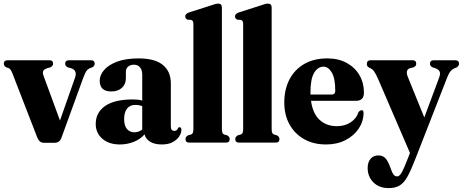

<svg xmlns="http://www.w3.org/2000/svg" viewBox="-26 -768 2492 1034"><path d="M269 1H210Q186 1 174.5 -28L41 -372.5Q35.5 -386 31.5 -391.8Q27.5 -397.5 21 -401L6.5 -406Q-5.5 -414 -5.5 -424.5Q-5.5 -443.5 15 -443.5H241Q260 -443.5 260 -424.5Q260 -413.5 245.5 -405.5L228 -400.5Q210.5 -395 206.5 -385Q202.5 -375 209 -358.5L297 -119L378 -349.5Q392 -389 357 -400.5L338.5 -405.5Q325 -412.5 325 -424.5Q325 -443.5 345.5 -443.5H463.5Q484 -443.5 484 -424.5Q484 -413.5 472 -406L460 -401.5Q448 -397 440 -386.2Q432 -375.5 421.5 -346.5L304.5 -25Q298.5 -10 289.2 -4.5Q280 1 269 1Z M489.5 -100.5Q489.5 -161.5 539.8 -197Q590 -232.5 690.5 -232.5Q718.5 -232.5 740 -226.5V-365.5Q740 -391 728.2 -405.2Q716.5 -419.5 696 -419.5Q675 -419.5 663.5 -409Q652 -398.5 652 -382.5V-347.5Q652 -315 630.8 -295.2Q609.5 -275.5 573 -275.5Q511 -275.5 511 -333.5Q511 -363 534.2 -390.5Q557.5 -418 604 -435.8Q650.5 -453.5 720 -453.5Q808.5 -453.5 851.2 -418.2Q894 -383 894 -319V-87.5Q894 -63 913 -63Q928 -63 933 -79Q935.5 -83 940.5 -83Q951 -83 951 -68Q951 -52 939.5 -34Q928 -16 904.8 -3Q881.5 10 845.5 10Q806 10 782 -5.2Q758 -20.5 752.5 -44.5Q730 -18.5 694.8 -4.2Q659.5 10 619.5 10Q560.5 10 525 -21Q489.5 -52 489.5 -100.5ZM642.5 -126.5Q642.5 -91 657.8 -73.2Q673 -55.5 698 -55.5Q720.5 -55.5 740 -70.5V-196.5Q723 -203 702 -203Q674 -203 658.2 -183.2Q642.5 -163.5 642.5 -126.5Z M1169 -727V-73.5Q1169 -59 1172 -52.5Q1175 -46 1182 -43.5L1198 -39Q1211 -31 1211 -19Q1211 0 1190.5 0H993.5Q973 0 973 -19Q973 -31 986 -39L1002.5 -43.5Q1009.5 -46 1012.5 -52.5Q1015.5 -59 1015.5 -73V-638.5Q1015.5 -649.5 1012.5 -654Q1009.5 -658.5 1003 -661L984 -662Q971.5 -668 971.5 -679.5Q971.5 -693 990.5 -700.5L1114 -740Q1128 -745 1135.2 -746.8Q1142.5 -748.5 1149.5 -748.5Q1169 -748.5 1169 -727Z M1437 -727V-73.5Q1437 -59 1440 -52.5Q1443 -46 1450 -43.5L1466 -39Q1479 -31 1479 -19Q1479 0 1458.5 0H1261.5Q1241 0 1241 -19Q1241 -31 1254 -39L1270.5 -43.5Q1277.5 -46 1280.5 -52.5Q1283.5 -59 1283.5 -73V-638.5Q1283.5 -649.5 1280.5 -654Q1277.5 -658.5 1271 -661L1252 -662Q1239.5 -668 1239.5 -679.5Q1239.5 -693 1258.5 -700.5L1382 -740Q1396 -745 1403.2 -746.8Q1410.5 -748.5 1417.5 -748.5Q1437 -748.5 1437 -727Z M1934 -269Q1934 -225 1890.5 -225H1649Q1658.5 -156 1695.5 -122.2Q1732.5 -88.5 1788.5 -88.5Q1831 -88.5 1862.5 -109.2Q1894 -130 1905 -164.5Q1914 -174.5 1921.5 -174.5Q1932.5 -174.5 1932 -158.5Q1931 -112.5 1905 -74.2Q1879 -36 1833.8 -13Q1788.5 10 1729.5 10Q1662.5 10 1612 -18.5Q1561.5 -47 1533.2 -97.8Q1505 -148.5 1505 -216Q1505 -286 1532.5 -339.5Q1560 -393 1612 -423.2Q1664 -453.5 1736.5 -453.5Q1797 -453.5 1841.5 -429Q1886 -404.5 1910 -362.8Q1934 -321 1934 -269ZM1646 -270Q1646 -264 1646 -259H1761Q1779.5 -259 1779.5 -278.5Q1779.5 -346 1760.8 -377.5Q1742 -409 1716.5 -409Q1686 -409 1666 -376.2Q1646 -343.5 1646 -270Z M2166.5 95 2182 56 2009 -345.5Q1998 -371 1988 -384.5Q1978 -398 1963 -403Q1955 -408 1952.2 -412.2Q1949.5 -416.5 1949.5 -422.5Q1949.5 -443.5 1970 -443.5H2196.5Q2215.5 -443.5 2215.5 -424.5Q2215.5 -417 2211.8 -413Q2208 -409 2201 -405.5L2181 -400.5Q2155 -391 2171 -352L2259 -135.5L2338 -347.5Q2346.5 -369 2342.2 -381Q2338 -393 2321.5 -399.5L2303 -405.5Q2289.5 -412.5 2289.5 -424.5Q2289.5 -443.5 2310 -443.5H2425.5Q2446 -443.5 2446 -424.5Q2446 -413.5 2433.5 -405Q2412.5 -398 2402 -386.5Q2391.5 -375 2380 -345L2208.5 94Q2187.5 148 2169.2 181.5Q2151 215 2127.8 230Q2104.5 245 2067.5 245Q2015.5 245 1984.8 214Q1954 183 1954 137Q1954 105 1969.8 87Q1985.5 69 2012 69Q2032 69 2045.8 80.5Q2059.5 92 2071 121L2080 144.5Q2085.5 161.5 2093.2 171.8Q2101 182 2112.5 182Q2126 182 2138.2 159.5Q2150.5 137 2166.5 95Z"/></svg>

Font: Fraunces 144pt Soft
Style: Bold
Weight: 700
Version: Version 1.000;[0bf87f6ff]